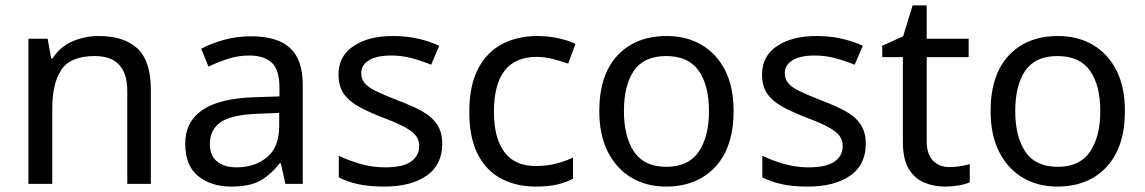

<svg xmlns="http://www.w3.org/2000/svg" viewBox="-20 -679 4228 709"><path d="M343 -546Q439 -546 488 -499.5Q537 -453 537 -349V0H450V-343Q450 -472 330 -472Q241 -472 207 -422Q173 -372 173 -278V0H85V-536H156L169 -463H174Q200 -505 246 -525.5Q292 -546 343 -546Z M906 -545Q1004 -545 1051 -502Q1098 -459 1098 -365V0H1034L1017 -76H1013Q978 -32 939.5 -11Q901 10 833 10Q760 10 712 -28.5Q664 -67 664 -149Q664 -229 727 -272.5Q790 -316 921 -320L1012 -323V-355Q1012 -422 983 -448Q954 -474 901 -474Q859 -474 821 -461.5Q783 -449 750 -433L723 -499Q758 -518 806 -531.5Q854 -545 906 -545ZM932 -259Q832 -255 793.5 -227Q755 -199 755 -148Q755 -103 782.5 -82Q810 -61 853 -61Q921 -61 966 -98.5Q1011 -136 1011 -214V-262Z M1613 -148Q1613 -70 1555 -30Q1497 10 1399 10Q1343 10 1302.5 1Q1262 -8 1231 -24V-104Q1263 -88 1308.5 -74.5Q1354 -61 1401 -61Q1468 -61 1498 -82.5Q1528 -104 1528 -140Q1528 -160 1517 -176Q1506 -192 1477.5 -208Q1449 -224 1396 -244Q1344 -264 1307 -284Q1270 -304 1250 -332Q1230 -360 1230 -404Q1230 -472 1285.5 -509Q1341 -546 1431 -546Q1480 -546 1522.5 -536.5Q1565 -527 1602 -510L1572 -440Q1538 -454 1501 -464Q1464 -474 1425 -474Q1371 -474 1342.5 -456.5Q1314 -439 1314 -409Q1314 -387 1327 -371.5Q1340 -356 1370.5 -341.5Q1401 -327 1452 -307Q1503 -288 1539 -268Q1575 -248 1594 -219.5Q1613 -191 1613 -148Z M1958 10Q1887 10 1831.5 -19Q1776 -48 1744.5 -109Q1713 -170 1713 -265Q1713 -364 1746 -426Q1779 -488 1835.5 -517Q1892 -546 1964 -546Q2005 -546 2043 -537.5Q2081 -529 2105 -517L2078 -444Q2054 -453 2022 -461Q1990 -469 1962 -469Q1804 -469 1804 -266Q1804 -169 1842.5 -117.5Q1881 -66 1957 -66Q2001 -66 2034.5 -75Q2068 -84 2096 -97V-19Q2069 -5 2036.5 2.5Q2004 10 1958 10Z M2689 -269Q2689 -136 2621.5 -63Q2554 10 2439 10Q2368 10 2312.5 -22.5Q2257 -55 2225 -117.5Q2193 -180 2193 -269Q2193 -402 2260 -474Q2327 -546 2442 -546Q2515 -546 2570.5 -513.5Q2626 -481 2657.5 -419.5Q2689 -358 2689 -269ZM2284 -269Q2284 -174 2321.5 -118.5Q2359 -63 2441 -63Q2522 -63 2560 -118.5Q2598 -174 2598 -269Q2598 -364 2560 -418Q2522 -472 2440 -472Q2358 -472 2321 -418Q2284 -364 2284 -269Z M3177 -148Q3177 -70 3119 -30Q3061 10 2963 10Q2907 10 2866.5 1Q2826 -8 2795 -24V-104Q2827 -88 2872.5 -74.5Q2918 -61 2965 -61Q3032 -61 3062 -82.5Q3092 -104 3092 -140Q3092 -160 3081 -176Q3070 -192 3041.5 -208Q3013 -224 2960 -244Q2908 -264 2871 -284Q2834 -304 2814 -332Q2794 -360 2794 -404Q2794 -472 2849.5 -509Q2905 -546 2995 -546Q3044 -546 3086.5 -536.5Q3129 -527 3166 -510L3136 -440Q3102 -454 3065 -464Q3028 -474 2989 -474Q2935 -474 2906.5 -456.5Q2878 -439 2878 -409Q2878 -387 2891 -371.5Q2904 -356 2934.5 -341.5Q2965 -327 3016 -307Q3067 -288 3103 -268Q3139 -248 3158 -219.5Q3177 -191 3177 -148Z M3486 -62Q3506 -62 3527 -65.5Q3548 -69 3561 -73V-6Q3547 1 3521 5.5Q3495 10 3471 10Q3429 10 3393.5 -4.5Q3358 -19 3336 -55Q3314 -91 3314 -156V-468H3238V-510L3315 -545L3350 -659H3402V-536H3557V-468H3402V-158Q3402 -109 3425.5 -85.5Q3449 -62 3486 -62Z M4134 -269Q4134 -136 4066.5 -63Q3999 10 3884 10Q3813 10 3757.5 -22.5Q3702 -55 3670 -117.5Q3638 -180 3638 -269Q3638 -402 3705 -474Q3772 -546 3887 -546Q3960 -546 4015.5 -513.5Q4071 -481 4102.5 -419.5Q4134 -358 4134 -269ZM3729 -269Q3729 -174 3766.5 -118.5Q3804 -63 3886 -63Q3967 -63 4005 -118.5Q4043 -174 4043 -269Q4043 -364 4005 -418Q3967 -472 3885 -472Q3803 -472 3766 -418Q3729 -364 3729 -269Z"/></svg>

Font: Noto Sans Lepcha
Style: Regular
Weight: 400
Designer: Monotype Design Team
Foundry: Monotype Imaging Inc.
Version: Version 2.006; ttfautohint (v1.8.4.7-5d5b)